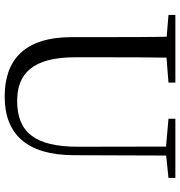

<svg xmlns="http://www.w3.org/2000/svg" viewBox="6 -774 784 837"><g transform="rotate(90 398.5 -356.0)"><path d="M401.2 16.1C566.6 16.1 656.5 -81.6 657.1 -285.6L658.7 -728H619.4L620.2 -305.7C620.6 -114.5 556 -38.3 420.2 -38.3C302.1 -38.3 230.2 -105.3 230.2 -291.5V-391C230.2 -505.8 230.2 -617.4 232.2 -728H140C142.4 -616.4 142.4 -503.8 142.4 -391V-276.5C142.4 -65.7 245.8 16.1 401.2 16.1ZM45.5 -698 179.8 -686.9H201.1L340.7 -698V-728H45.5ZM498.2 -698 626.2 -686.7H647.1L756.2 -698V-728H498.2Z"/></g></svg>

Font: Source Han Serif TW VF
Style: Regular
Weight: 250
Designer: Ryoko NISHIZUKA 西塚涼子 (kana & ideographs); Frank Grießhammer (Latin, Greek & Cyrillic); Wenlong ZHANG 张文龙 (bopomofo); San
Foundry: Adobe
Version: Version 2.002;hotconv 1.1.0;makeotfexe 2.6.0